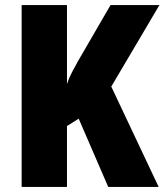

<svg xmlns="http://www.w3.org/2000/svg" viewBox="-20 -734 646 754"><path d="M603 0H405L289 -268L243 -239V0H65V-714H243V-404Q250 -426 262 -449Q274 -472 287 -495L414 -714H606L417 -394Z"/></svg>

Font: Noto Sans Bengali Condensed Black
Style: Regular
Weight: 900
Width: 3
Designer: Joana Ranito - Universal Thirst; Jelle Bosma - Monotype Design Team
Foundry: Universal Thirst ehf.
Version: Version 3.000; ttfautohint (v1.8.4.7-5d5b)